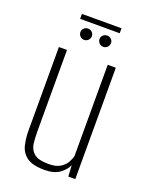

<svg xmlns="http://www.w3.org/2000/svg" viewBox="-129 -726 621 802"><g transform="rotate(20 182.0 -325.0)"><path d="M170 8Q115 8 90 -11Q65 -30 58 -60.5Q51 -91 51 -123V-495H87V-132Q87 -106 90 -80Q93 -54 112 -37.5Q131 -21 177 -21Q210 -21 228.5 -32.5Q247 -44 256 -60Q265 -76 268 -89V-495H304V0H273L270 -50Q262 -29 237.5 -10.5Q213 8 170 8ZM139 -559Q129 -559 121.5 -566.5Q114 -574 114 -585Q114 -595 121.5 -602Q129 -609 139 -609Q150 -609 157.5 -602Q165 -595 165 -585Q165 -574 157.5 -566.5Q150 -559 139 -559ZM225 -559Q214 -559 206.5 -566.5Q199 -574 199 -585Q199 -595 206.5 -602Q214 -609 225 -609Q235 -609 242.5 -602Q250 -595 250 -585Q250 -574 242.5 -566.5Q235 -559 225 -559ZM94 -636V-658H270V-636Z"/></g></svg>

Font: Alumni Sans Thin ExtraLight
Style: Regular
Weight: 250
Version: Version 1.018